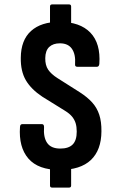

<svg xmlns="http://www.w3.org/2000/svg" viewBox="-20 -762 551 870"><path d="M249.9 8Q153.3 8 108.7 -43.5Q64.2 -95 70.6 -186.7Q71.1 -199.6 81.5 -199.6H169.6Q179.6 -199.6 179.6 -186.7Q176 -139.7 193.8 -114.2Q211.5 -88.8 253.4 -88.8Q290.8 -88.8 309.2 -107.2Q327.7 -125.7 327.7 -165.7Q327.7 -187.4 322.7 -203.9Q317.6 -220.3 306.3 -233.9Q295 -247.5 275.3 -259.6L171.5 -324Q121.1 -357.5 97.1 -398.4Q73.2 -439.4 74.2 -499.8Q74.7 -580.2 120.6 -621.6Q166.5 -663 249.4 -663Q342.4 -663 389.5 -614.1Q436.6 -565.1 430.1 -472.3Q428.6 -459.4 419.2 -459.4H330.1Q318.6 -459.4 320.2 -472.3Q323.2 -515.8 305.9 -540.8Q288.7 -565.7 251.4 -565.7Q220.6 -565.7 203.1 -549.3Q185.6 -532.8 185.1 -498.5Q184.6 -466.6 198.2 -446.4Q211.8 -426.2 240.5 -408L341.3 -344.1Q376.2 -321.7 397.9 -297.5Q419.6 -273.3 429.8 -242Q440.1 -210.8 439.6 -166.8Q439.1 -82 391.8 -37Q344.4 8 249.9 8ZM216.1 88Q206.6 88 206.6 79V-4L302.3 -9V79Q302.3 88 292.8 88ZM206.6 -646.6V-732.5Q206.6 -742 216.1 -742H292.8Q302.3 -742 302.3 -732.5V-645Z"/></svg>

Font: Sofia Sans Condensed
Style: Regular
Weight: 400
Designer: Botio Nikoltchev, Ani Petrova
Foundry: lettersoup
Version: Version 4.100